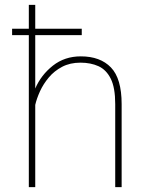

<svg xmlns="http://www.w3.org/2000/svg" viewBox="-20 -770 602 790"><path d="M316.4 -651.9V-625.5H125V-405.8Q148.9 -461.4 197.5 -499.8Q246.1 -538.1 312.5 -538.1Q392.6 -538.1 436.5 -492.4Q480.5 -446.8 480.5 -341.8V0H454.1V-341.8Q454.1 -409.2 435.8 -446Q417.5 -482.9 385.3 -497.6Q353 -512.2 311 -512.2Q268.1 -512.2 235.6 -495.1Q203.1 -478 180.7 -451.2Q158.2 -424.3 144.5 -394.3Q130.9 -364.3 125 -338.4V0H98.6V-625.5H29.8V-651.9H98.6V-750H125V-651.9Z"/></svg>

Font: Vazirmatn FD Thin
Style: Regular
Weight: 100
Designer: Saber Rastikerdar
Foundry: Saber Rastikerdar
Version: Version 33.003